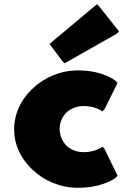

<svg xmlns="http://www.w3.org/2000/svg" viewBox="-20 -869 630 911"><path d="M377 -366C431 -366 462 -343 462 -343L466 -340L476 -351L538 -476L528 -486C527 -487 468 -535 350 -535C268 -535 190 -502 135 -449L128 -442C78 -393 47 -328 47 -255C47 -184 77 -121 126 -72L134 -64C189 -11 267 22 350 22C468 22 527 -24 528 -25L538 -35L476 -162L466 -173L462 -170C462 -170 431 -147 377 -147C346 -147 320 -157 297 -176C277 -196 263 -225 263 -257C263 -288 276 -317 297 -337C318 -355 346 -366 377 -366ZM215 -660 276 -579 287 -569 534 -709 545 -720 451 -838 440 -849 226 -670Z"/></svg>

Font: Hussar Woodtype
Style: Ultra
Weight: 900
Foundry: Cannot Into Space Fonts
Version: Version 1.07